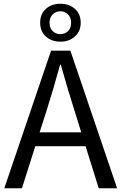

<svg xmlns="http://www.w3.org/2000/svg" viewBox="-20 -1003 647 1023"><path d="M302 -943Q278 -943 261 -926.5Q244 -910 244 -882Q244 -853 261 -837Q278 -821 302 -821Q325 -821 342 -837Q359 -853 359 -882Q359 -910 342 -926.5Q325 -943 302 -943ZM302 -781Q255 -781 224.5 -808.5Q194 -836 194 -882Q194 -929 224.5 -956Q255 -983 302 -983Q348 -983 379 -956Q410 -929 410 -882Q410 -836 379 -808.5Q348 -781 302 -781ZM191 -298H413L378 -410Q339 -533 304 -658H300Q266 -532 227 -410ZM506 0 436 -224H168L97 0H3L252 -733H355L604 0Z"/></svg>

Font: Noto Sans CJK KR Regular (TTF)
Style: Regular
Weight: 400
Designer: Ryoko NISHIZUKA 西塚涼子 (kana & ideographs); Paul D. Hunt (Latin, Greek & Cyrillic); Wenlong ZHANG 张文龙 (bopomofo); Sandoll 
Foundry: Adobe Systems Incorporated
Version: Version 1.004;PS 1.004;hotconv 1.0.82;makeotf.lib2.5.63406